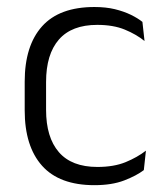

<svg xmlns="http://www.w3.org/2000/svg" viewBox="-20 -518 472 548"><path d="M249.5 10.5Q149.5 10.5 100 -45Q50.5 -100.5 50.5 -203V-285Q50.5 -387.5 100 -442.8Q149.5 -498 249.5 -498Q282 -498 307.8 -491.8Q333.5 -485.5 353.5 -475.8Q373.5 -466 386.5 -455.5L392.5 -401Q369 -420 336.2 -433.5Q303.5 -447 257.5 -447Q184.5 -447 148 -405Q111.5 -363 111.5 -284V-204.5Q111.5 -126 148 -83.8Q184.5 -41.5 258 -41.5Q305 -41.5 338.5 -55.2Q372 -69 396.5 -88L390.5 -32.5Q369.5 -16.5 334.5 -3Q299.5 10.5 249.5 10.5Z"/></svg>

Font: Anek Latin Medium Light
Style: Regular
Weight: 300
Version: Version 1.003